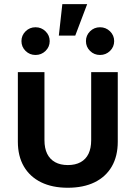

<svg xmlns="http://www.w3.org/2000/svg" viewBox="-20 -884 645 913"><path d="M302.2 8.8Q228.5 8.8 175.3 -17.3Q122.1 -43.5 93.5 -92.5Q64.9 -141.6 64.9 -210V-541H191.4V-217.8Q191.4 -179.2 204.3 -152.8Q217.3 -126.5 242.2 -112.8Q267.1 -99.1 302.7 -99.1Q338.4 -99.1 363.3 -112.8Q388.2 -126.5 400.9 -152.8Q413.6 -179.2 413.6 -217.8V-541H540V-210Q540 -141.6 511.7 -92.5Q483.4 -43.5 430.2 -17.3Q377 8.8 302.2 8.8ZM455.6 -622.6Q427.7 -622.6 408.2 -641.8Q388.7 -661.1 388.7 -688.5Q388.7 -715.8 408.2 -735.1Q427.7 -754.4 455.6 -754.4Q483.4 -754.4 503.2 -735.1Q522.9 -715.8 522.9 -688.5Q522.9 -661.1 503.2 -641.8Q483.4 -622.6 455.6 -622.6ZM148.9 -622.6Q121.1 -622.6 101.6 -641.8Q82 -661.1 82 -688.5Q82 -715.8 101.6 -735.1Q121.1 -754.4 148.9 -754.4Q176.8 -754.4 196.5 -735.1Q216.3 -715.8 216.3 -688.5Q216.3 -661.1 196.5 -641.8Q176.8 -622.6 148.9 -622.6ZM259.8 -714.8 276.4 -864.3H394.5L337.9 -714.8Z"/></svg>

Font: Inter 17pt SemiBold
Style: Regular
Weight: 600
Version: Version 4.001;git-66647c0bb